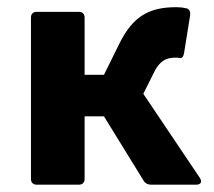

<svg xmlns="http://www.w3.org/2000/svg" viewBox="-20 -504 585 524"><path d="M371.1 -248 397.5 -300.8C416 -340.8 435.5 -346.7 460 -346.7C462.9 -346.7 466.8 -346.7 469.7 -345.7C476.6 -344.7 480.5 -348.6 482.4 -359.4L499 -462.9C500 -471.7 497.1 -479.5 488.3 -481.4C479.5 -483.4 471.7 -484.4 461.9 -484.4C391.6 -484.4 344.7 -463.9 305.7 -384.8L263.7 -299.8H210.9V-456.1C210.9 -465.8 205.1 -471.7 195.3 -471.7H80.1C70.3 -471.7 64.5 -465.8 64.5 -456.1V-15.6C64.5 -5.9 70.3 0 80.1 0H195.3C205.1 0 210.9 -5.9 210.9 -15.6V-186.5H263.7L372.1 -10.7C376 -3.9 383.8 0 391.6 0H515.6C528.3 0 532.2 -7.8 525.4 -18.6Z"/></svg>

Font: Ed Sans Neue
Style: Bold
Weight: 700
Designer: Stephen Hutchings
Version: Version 1.004;PS 001.004;hotconv 1.0.88;makeotf.lib2.5.64775